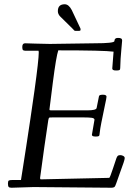

<svg xmlns="http://www.w3.org/2000/svg" viewBox="-20 -870 619 896"><path d="M250 -818.1Q250 -850.1 282 -850.1Q300.8 -850.1 314.9 -823L355 -738Q356 -736.1 356 -731.1Q356 -726.1 349.1 -726.1H331.1Q327.4 -726.1 324.8 -729.4Q322.3 -732.7 322 -732.9L261 -793Q250 -804 250 -818.1ZM137 2.9 33.9 6.1Q23.4 6.1 20.3 2.1Q17.1 -2 17.1 -13.4Q17.1 -24.9 21.1 -27.5Q25.1 -30 38.1 -30H77.9Q78.1 -32 86.1 -82.2Q94 -132.3 102.3 -186.2Q110.6 -240 121.6 -313.8Q132.6 -387.7 140.9 -447.3Q160.9 -591.3 160.9 -626L159.9 -633.1H102.1Q87.2 -633.1 85.6 -638.8Q84 -644.5 84 -650.9Q84 -668 96.9 -668L144.5 -666.5Q191.9 -665 212.9 -665Q212.9 -665 422.1 -668Q512.7 -668 513.9 -678Q513.9 -693.1 530 -693.1Q541 -693.1 545.5 -690.3Q550 -687.5 550 -680.8Q550 -674.1 546.1 -636.5Q542.2 -598.9 541 -552Q541 -544.9 537.1 -543Q533.2 -541 522.5 -541Q511.7 -541 507.8 -543.6Q503.9 -546.1 503.9 -550.2Q503.9 -554.2 510 -628.9Q466.6 -635 252 -635Q242.4 -607.9 226.7 -486Q210.9 -364 210.9 -360.5Q210.9 -356.9 211.2 -356.4Q211.9 -355 222.9 -355H387Q429 -355 430.9 -366L441.9 -420.9Q442.9 -428 460 -428Q477.1 -428 477.1 -418.9Q477.1 -412.4 469.7 -379.2Q447.8 -276.1 446.2 -256.7Q444.6 -237.3 441.9 -235.4Q438.2 -232.9 429 -232.9H425Q408.9 -232.9 408.9 -241L420.9 -311Q420.9 -318.6 407.8 -320.3Q394.8 -322 374 -322H222.9Q211.7 -322 209.6 -321Q207.5 -320.1 205.4 -309.7Q203.4 -299.3 186.9 -184.1Q170.4 -68.8 167 -39.1Q167 -33 170.9 -33L490 -40Q494.1 -43.7 507.2 -83.7Q520.3 -123.8 523.4 -132.1Q526.6 -140.4 530.2 -143.2Q533.7 -146 541.3 -146Q548.8 -146 555.4 -142.2Q562 -138.4 562 -132.4Q562 -126.5 556.5 -110.2Q551 -94 539.4 -62.4Q527.8 -30.8 522.8 -15.3Q517.8 0.2 513.2 3.2Q508.5 6.1 500 6.1Z"/></svg>

Font: Fanwood Text
Style: Italic
Weight: 400
Italic angle: -9°
Version: Version 1.101